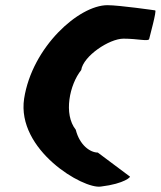

<svg xmlns="http://www.w3.org/2000/svg" viewBox="-20 -730 619 740"><path d="M73 -350C43 -152 301 0 369 -11C461 -22 487 -50 480 -50L357 -142C328 -142 287 -170 272 -230C224 -290 248 -404 293 -460C301 -514 401 -581 456 -581C512 -581 553 -569 555 -580C557 -590 585 -690 578 -690C578 -690 440 -710 394 -710C284 -710 104 -549 73 -350Z"/></svg>

Font: Ampere
Style: UltCndIta
Weight: 400
Version: Version 1